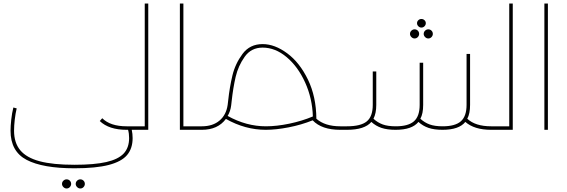

<svg xmlns="http://www.w3.org/2000/svg" viewBox="-20 -739 3229 1093"><path d="M824 -719V0H710Q697 0 693.5 -2.5Q690 -5 690 -10Q690 -15 693.5 -17.5Q697 -20 710 -20H804V-719ZM810 -10Q810 -5 806.5 -2.5Q803 0 790 0H730Q735 23 735 47Q735 106 703.5 143.5Q672 181 599 200Q526 219 404 219Q223 219 131.5 171Q40 123 40 5Q40 -21 44 -58Q48 -95 56 -127L75 -122Q68 -93 64 -58Q60 -23 60 5Q60 74 95.5 116.5Q131 159 206 179Q281 199 404 199Q517 199 585 183.5Q653 168 684 135Q715 102 715 47Q715 21 709 0H701Q600 0 548 -50L562 -66Q608 -20 701 -20H790Q803 -20 806.5 -17.5Q810 -15 810 -10ZM411 308Q411 297 419 289.5Q427 282 437 282Q448 282 455.5 289.5Q463 297 463 308Q463 318 455.5 326Q448 334 437 334Q427 334 419 326Q411 318 411 308ZM333 308Q333 297 341 289.5Q349 282 359 282Q370 282 377.5 289.5Q385 297 385 308Q385 318 377.5 326Q370 334 359 334Q349 334 341 326Q333 318 333 308Z M1133 -10Q1133 -5 1129.5 -2.5Q1126 0 1113 0H1004V-719H1024V-20H1113Q1126 -20 1129.5 -17.5Q1133 -15 1133 -10Z M1959 -10Q1959 -5 1955.5 -2.5Q1952 0 1939 0H1917Q1811 0 1760 -54Q1695 -28 1623 -14Q1551 0 1493 0Q1376 0 1266 -62Q1220 0 1129 0H1113Q1100 0 1096.5 -2.5Q1093 -5 1093 -10Q1093 -15 1096.5 -17.5Q1100 -20 1113 -20H1129Q1191 -20 1229.5 -52.5Q1268 -85 1276 -142L1279 -167Q1287 -242 1303 -309Q1319 -376 1360.5 -432Q1402 -488 1475 -488Q1544 -488 1615 -435.5Q1686 -383 1733 -286Q1780 -189 1781 -63Q1830 -20 1917 -20H1939Q1952 -20 1955.5 -17.5Q1959 -15 1959 -10ZM1494 -20Q1555 -20 1627 -35Q1699 -50 1761 -76Q1758 -179 1717 -269.5Q1676 -360 1611.5 -414Q1547 -468 1475 -468Q1410 -468 1373 -416Q1336 -364 1321.5 -301.5Q1307 -239 1299 -165L1296 -139Q1292 -106 1276 -79Q1382 -20 1494 -20Z M2805 -10Q2805 -5 2801.5 -2.5Q2798 0 2785 0H2776Q2680 0 2629 -45Q2593 0 2499 0Q2452 0 2419.5 -11Q2387 -22 2362 -45Q2326 0 2232 0Q2184 0 2151.5 -11Q2119 -22 2094 -45Q2056 0 1955 0H1939Q1926 0 1922.5 -2.5Q1919 -5 1919 -10Q1919 -15 1922.5 -17.5Q1926 -20 1939 -20H1955Q2034 -20 2068 -48Q2102 -76 2102 -142V-332H2122V-142Q2122 -94 2106 -63Q2130 -41 2159 -30.5Q2188 -20 2233 -20Q2304 -20 2336.5 -48.5Q2369 -77 2369 -142V-382H2389V-142Q2389 -92 2373 -63Q2397 -41 2426 -30.5Q2455 -20 2500 -20Q2571 -20 2603.5 -48.5Q2636 -77 2636 -142V-432H2656V-142Q2656 -92 2640 -63Q2686 -20 2776 -20H2785Q2798 -20 2801.5 -17.5Q2805 -15 2805 -10ZM2404 -607Q2404 -597 2396.5 -589.5Q2389 -582 2379 -582Q2369 -582 2361.5 -589.5Q2354 -597 2354 -607Q2354 -617 2361.5 -624Q2369 -631 2379 -631Q2389 -631 2396.5 -624Q2404 -617 2404 -607ZM2366 -546Q2366 -536 2358.5 -528Q2351 -520 2340 -520Q2330 -520 2322 -528Q2314 -536 2314 -546Q2314 -557 2322 -564.5Q2330 -572 2340 -572Q2351 -572 2358.5 -564.5Q2366 -557 2366 -546ZM2444 -546Q2444 -536 2436.5 -528Q2429 -520 2418 -520Q2408 -520 2400 -528Q2392 -536 2392 -546Q2392 -557 2400 -564.5Q2408 -572 2418 -572Q2429 -572 2436.5 -564.5Q2444 -557 2444 -546Z M2899 -719V0H2785Q2772 0 2768.5 -2.5Q2765 -5 2765 -10Q2765 -15 2768.5 -17.5Q2772 -20 2785 -20H2879V-719Z M3079 -719H3099V0H3079Z"/></svg>

Font: Montserrat-Arabic Thin
Style: Regular
Weight: 250
Designer: Mohamed Gaber
Foundry: Kief Type Foundry
Version: Version 5.008